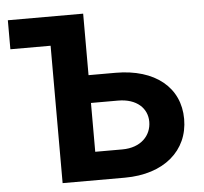

<svg xmlns="http://www.w3.org/2000/svg" viewBox="-52 -781 888 836"><g transform="rotate(-5 392.0 -363.5)"><path d="M188.2 -600.5V0H459.9C632.5 0 739.7 -94.8 739.7 -232.2C739.7 -370 632.5 -458.5 459.9 -458.5H341.6V-727.3H12.4V-600.5ZM459.9 -337C542.3 -337 587.4 -291.5 587.4 -233.7C587.4 -174 542.3 -123.6 459.9 -123.6H341.6V-337Z"/></g></svg>

Font: Inter-Hewn
Style: Bold
Weight: 700
Designer: Rasmus Andersson
Foundry: rsms
Version: Version 3.012;git-f93a4a705